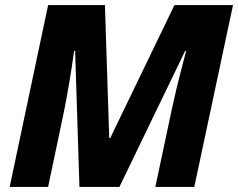

<svg xmlns="http://www.w3.org/2000/svg" viewBox="-20 -734 935 754"><path d="M18 0 169 -714H392L409 -192H413L665 -714H895L743 0H590L655 -306Q672 -384 687 -441.5Q702 -499 711 -534H707L449 0H292L275 -534H271Q264 -482 253.5 -418.5Q243 -355 232 -300L169 0Z"/></svg>

Font: Noto Sans ExtraBold
Style: Italic
Weight: 800
Italic angle: -12°
Designer: Monotype Design Team
Foundry: Monotype Imaging Inc.
Version: Version 2.013; ttfautohint (v1.8.4.7-5d5b)